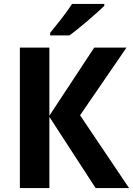

<svg xmlns="http://www.w3.org/2000/svg" viewBox="-20 -956 676 976"><path d="M510 -936H346C318 -891 265 -826 235 -789V-776H333C382 -811 472 -889 510 -926ZM636 0 387 -370 623 -714H459L231 -368V-714H81V0H231V-362L466 0Z"/></svg>

Font: Noto Sans Display
Style: Bold
Weight: 700
Designer: Monotype Design Team
Foundry: Monotype Imaging Inc.
Version: Version 1.900